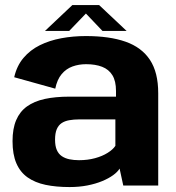

<svg xmlns="http://www.w3.org/2000/svg" viewBox="-20 -743 705 769"><path d="M258.7 6.2Q297.2 6.2 330.2 -0.3Q363.2 -6.8 389.2 -17.6Q415.2 -28.4 433.1 -41.4Q451 -54.3 459 -67.8L473.7 0H613.7V-369.8Q613.7 -453.2 580.5 -503.3Q547.3 -553.4 482.9 -576Q418.5 -598.6 324.1 -598.6Q272.6 -598.6 225.4 -589.8Q178.2 -581 139.6 -561.9Q100.9 -542.8 74.1 -511.1Q47.3 -479.5 36.9 -433.7L201.3 -387.9Q208.9 -424.7 226.9 -446.1Q244.8 -467.5 270.2 -476.7Q295.5 -485.9 324.8 -485.9Q362.2 -485.9 389 -475.5Q415.8 -465.1 430.2 -441.7Q444.6 -418.3 444.6 -378.7V-355.9H257.5Q201.9 -355.9 159.3 -346.7Q116.8 -337.4 88 -316.7Q59.3 -296 44.8 -261.9Q30.2 -227.8 30.2 -177.6Q30.2 -124.6 45.5 -89.1Q60.8 -53.5 90.5 -32.5Q120.2 -11.6 162.4 -2.7Q204.5 6.2 258.7 6.2ZM296.5 -101.4Q275.5 -101.4 257.9 -105.1Q240.3 -108.8 227.3 -117.7Q214.3 -126.6 207.4 -142.6Q200.5 -158.5 200.5 -183.9Q200.5 -209.3 207.3 -225.4Q214.2 -241.5 226.8 -249.9Q239.4 -258.3 257.4 -261.5Q275.5 -264.8 297.4 -264.8H442.1V-158.9Q432.4 -144.1 411.1 -130.8Q389.9 -117.4 360.4 -109.4Q331 -101.4 296.5 -101.4ZM160.2 -619.2H257.2L324.1 -688.8L390.3 -619.2H487L376.9 -722.8H269.9Z"/></svg>

Font: Anybody Thin
Style: Regular
Weight: 100
Designer: Tyler Finck
Foundry: Etcetera Type Company
Version: Version 1.114;gftools[0.9.25]